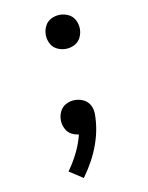

<svg xmlns="http://www.w3.org/2000/svg" viewBox="-84 -599 668 865"><g transform="rotate(-10 250.0 -166.5)"><path d="M229 205 166 164Q222 86 241 8Q225 6 210 -1Q191 -11 181.5 -30Q172 -49 172 -70Q172 -91 181.5 -110Q191 -129 210 -138.5Q229 -148 250 -148Q271 -148 290 -138.5Q309 -129 319 -110Q328 -92 328 -70Q328 68 229 205ZM250 -382Q229 -382 210 -391.5Q191 -401 181.5 -420Q172 -439 172 -460Q172 -481 181.5 -500Q191 -519 210 -528.5Q229 -538 250 -538Q271 -538 290 -528.5Q309 -519 318.5 -500Q328 -481 328 -460Q328 -439 318.5 -420Q309 -401 290 -391.5Q271 -382 250 -382Z"/></g></svg>

Font: Iosevka SS08
Style: Regular
Weight: 400
Monospace: yes
Designer: Belleve Invis
Foundry: Belleve Invis
Version: 2.1.0; ttfautohint (v1.8.2)